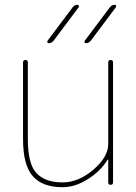

<svg xmlns="http://www.w3.org/2000/svg" viewBox="-20 -770 565 800"><path d="M338 -590Q334 -590 332.5 -593.5Q331 -597 333 -600L438 -740Q446 -750 458 -750Q462 -750 463.5 -746.5Q465 -743 463 -740L358 -600Q350 -590 338 -590ZM183 -590Q179 -590 177.5 -593.5Q176 -597 178 -600L283 -740Q291 -750 303 -750Q307 -750 308.5 -746.5Q310 -743 308 -740L203 -600Q195 -590 183 -590ZM241 10Q156 10 116 -36.5Q76 -83 76 -190V-510Q76 -520 86 -520Q96 -520 96 -510V-190Q96 -86 132.5 -48Q169 -10 241 -10Q307 -10 369 -63Q431 -116 431 -170V-510Q431 -520 441 -520Q451 -520 451 -510V-10Q451 0 441 0Q431 0 431 -10V-104Q431 -105 430 -105Q428 -105 428 -104Q399 -57 346 -23.5Q293 10 241 10Z"/></svg>

Font: Rounded Mplus 1c Thin
Style: Regular
Weight: 250
Version: Version 1.059.20150529